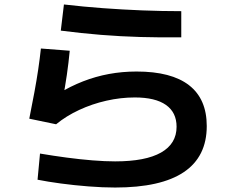

<svg xmlns="http://www.w3.org/2000/svg" viewBox="-20 -797 1040 859"><path d="M495 42Q440 42 376 37Q312 32 252.5 24Q193 16 148 7L159 -110Q218 -100 278 -92Q338 -84 394 -79.5Q450 -75 495 -75Q631 -75 700.5 -114.5Q770 -154 770 -230Q770 -294 722.5 -327.5Q675 -361 583 -361Q520 -361 456 -346.5Q392 -332 334 -305Q276 -278 231 -241L111 -266Q124 -331 134 -385Q144 -439 151 -486.5Q158 -534 163 -580L292 -570Q287 -517 279 -461.5Q271 -406 260 -350L241 -378Q295 -411 351.5 -433Q408 -455 467.5 -466Q527 -477 591 -477Q747 -477 826 -415.5Q905 -354 905 -233Q905 -96 802.5 -27Q700 42 495 42ZM791 -630Q695 -629 607 -631.5Q519 -634 432 -641Q345 -648 252 -660L266 -777Q352 -767 440 -760.5Q528 -754 616.5 -750.5Q705 -747 791 -747Z"/></svg>

Font: M PLUS 1 Thin
Style: Bold
Weight: 700
Version: Version 1.001